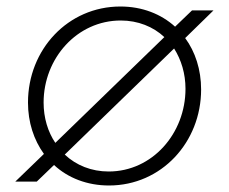

<svg xmlns="http://www.w3.org/2000/svg" viewBox="-20 -558 704 590"><path d="M315 12C476 12 598 -121 598 -283C598 -344 580 -399 549 -441L636 -526H570L518 -476C475 -515 417 -538 350 -538C189 -538 66 -406 66 -243C66 -182 84 -128 115 -85L27 0H93L146 -51C189 -11 248 12 315 12ZM114 -243C114 -379 217 -495 351 -495C404 -495 451 -476 485 -444L150 -119C127 -153 114 -196 114 -243ZM179 -83 515 -409C537 -374 550 -332 550 -285C550 -148 448 -31 314 -31C261 -31 214 -50 179 -83Z"/></svg>

Font: Mluvka ExtraLight
Style: Italic
Weight: 200
Italic angle: -8°
Designer: Modified by Jiří Krblich, Original typeface by Gumpita Rahayu
Foundry: Gumpita Rahayu & Jiří Krblich
Version: Version 2.000;Glyphs 3.1.1 (3134)